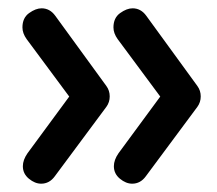

<svg xmlns="http://www.w3.org/2000/svg" viewBox="-20 -492 521 462"><path d="M299 -472Q319 -472 332 -454L455 -285Q463 -274 463 -260Q463 -246 455 -235L331 -68Q318 -50 298 -50Q283 -50 268.5 -62Q254 -74 254 -92Q254 -107 265 -123L371 -267L372 -251L263 -398Q258 -405 255.5 -412Q253 -419 253 -426Q253 -449 269 -460.5Q285 -472 299 -472ZM80 -472Q100 -472 113 -454L236 -285Q244 -274 244 -260Q244 -246 236 -235L112 -68Q99 -50 79 -50Q64 -50 49.5 -62Q35 -74 35 -92Q35 -107 46 -123L152 -267L153 -251L44 -398Q39 -405 36.5 -412Q34 -419 34 -426Q34 -449 50 -460.5Q66 -472 80 -472Z"/></svg>

Font: Quicksand Light SemiBold
Style: Regular
Weight: 600
Version: Version 3.004